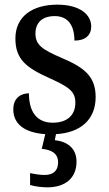

<svg xmlns="http://www.w3.org/2000/svg" viewBox="-20 -566 467 823"><path d="M183 237C260 237 308 197 308 127C308 73 273 41 215 35L220 9C326 3 390 -54 390 -150C390 -237 343 -276 246 -317C163 -353 132 -372 132 -422C132 -467 159 -497 215 -497C269 -497 299 -460 299 -392C346 -392 371 -415 371 -453C371 -502 324 -546 226 -546C118 -546 46 -495 46 -401C46 -312 92 -276 192 -231C277 -193 303 -173 303 -126C303 -74 270 -40 206 -40C134 -40 104 -92 104 -166C73 -166 37 -149 37 -97C37 -34 86 3 174 9L159 72C200 76 229 91 229 130C229 167 207 184 171 184C155 184 131 181 109 176V227C131 234 164 237 183 237Z"/></svg>

Font: Noto Serif Hebrew SemiCondensed Medium
Style: Regular
Weight: 500
Width: 4
Designer: Monotype Design Team
Foundry: Monotype Imaging Inc.
Version: Version 2.004